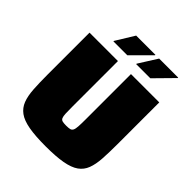

<svg xmlns="http://www.w3.org/2000/svg" viewBox="-236 -1036 1199 1199"><g transform="rotate(45 363.0 -436.5)"><path d="M362 8Q271 8 213 -2.5Q155 -13 123 -36.5Q91 -60 76.5 -97.5Q62 -135 58.5 -190Q55 -245 55 -318V-688H306V-288Q306 -248 307 -225Q308 -202 313 -191Q318 -180 329.5 -177Q341 -174 362 -174Q384 -174 395.5 -177Q407 -180 412.5 -191Q418 -202 419.5 -225Q421 -248 421 -288V-688H671V-318Q671 -245 667.5 -190Q664 -135 649.5 -97Q635 -59 602.5 -36Q570 -13 512 -2.5Q454 8 362 8ZM199 -755V-759L274 -881H444V-877L322 -755ZM400 -755V-759L477 -881H645V-877L525 -755Z"/></g></svg>

Font: Saira SemiExpanded Black
Style: Regular
Weight: 900
Width: 6
Designer: Hector Gatti with collaboration of the Omnibus-Type team
Foundry: Omnibus-Type
Version: Version 1.101